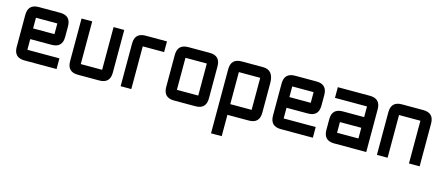

<svg xmlns="http://www.w3.org/2000/svg" viewBox="-48 -994 3905 1696"><g transform="rotate(15 1904.5 -146.0)"><path d="M146.5 -488.3H341.8Q439.5 -488.3 439.5 -390.6V-293Q439.5 -195.3 341.8 -195.3H146.5V-97.7H439.5V0H146.5Q48.8 0 48.8 -97.7V-390.6Q48.8 -488.3 146.5 -488.3ZM341.8 -390.6H146.5V-293H341.8Z M830.1 -488.3H927.7V-97.7Q927.7 0 830.1 0H634.8Q537.1 0 537.1 -97.7V-488.3H634.8V-97.7H830.1Z M1123 -488.3H1318.4V-390.6H1123V0H1025.4V-390.6Q1025.4 -488.3 1123 -488.3Z M1709 0H1513.7Q1416 0 1416 -97.7V-390.6Q1416 -488.3 1513.7 -488.3H1709Q1806.6 -488.3 1806.6 -390.6V-97.7Q1806.6 0 1709 0ZM1709 -97.7V-390.6H1513.7V-97.7Z M1904.3 -390.6Q1904.3 -488.3 2002 -488.3H2197.3Q2294.9 -488.3 2294.9 -366.2V-97.7Q2294.9 0 2197.3 0H2002V195.3H1904.3ZM2197.3 -390.6H2002V-97.7H2197.3Z M2490.2 -488.3H2685.5Q2783.2 -488.3 2783.2 -390.6V-293Q2783.2 -195.3 2685.5 -195.3H2490.2V-97.7H2783.2V0H2490.2Q2392.6 0 2392.6 -97.7V-390.6Q2392.6 -488.3 2490.2 -488.3ZM2685.5 -390.6H2490.2V-293H2685.5Z M3271.5 0H2978.5Q2880.9 0 2880.9 -97.7V-195.3Q2880.9 -293 2978.5 -293H3173.8V-390.6H2880.9V-488.3H3173.8Q3271.5 -488.3 3271.5 -390.6ZM2978.5 -97.7H3173.8V-195.3H2978.5Z M3662.1 -390.6H3466.8V0H3369.1V-390.6Q3369.1 -488.3 3466.8 -488.3H3662.1Q3759.8 -488.3 3759.8 -390.6V0H3662.1Z"/></g></svg>

Font: BabelStone Runic Staveless Rule
Style: Regular
Weight: 400
Designer: Andrew West
Foundry: BabelStone
Version: Version 3.002 March 14, 2022